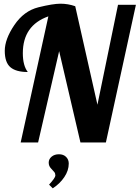

<svg xmlns="http://www.w3.org/2000/svg" viewBox="-20 -774 758 1043"><path d="M244.6 109.4Q244.6 90.3 260.3 77.1Q275.9 64 300.3 64Q324.7 64 339.1 78.4Q353.5 92.8 353.5 114.3Q353.5 152.3 329.3 188.2Q305.2 224.1 266.6 249L246.6 229Q280.8 191.4 280.8 179.7Q280.8 168 275.1 160.9Q269.5 153.8 257.1 140.9Q244.6 127.9 244.6 109.4ZM104 -484.9Q104 -418 130.9 -382.8Q66.9 -382.8 36.4 -408.9Q5.9 -435.1 5.9 -498Q5.9 -561 57.9 -637.9Q109.9 -714.8 188.7 -734.4Q267.6 -753.9 308.6 -753.9Q349.6 -753.9 388.7 -740.2L509.3 -205.1L621.1 -748H718.3L555.2 0H417L301.3 -496.1L187 0H92.3L242.7 -685.1Q104 -636.2 104 -484.9Z"/></svg>

Font: Lobster-Regular
Style: Regular
Weight: 400
Designer: Pablo Impallari
Foundry: Pablo Impallari
Version: Version 1.007; ttfautohint (v1.1) -l 8 -r 50 -G 50 -x 14 -D 